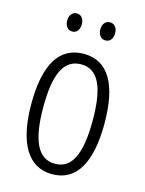

<svg xmlns="http://www.w3.org/2000/svg" viewBox="-110 -774 644 851"><g transform="rotate(15 212.0 -348.5)"><path d="M102 -666C102 -640 116 -624 136 -624C155 -624 169 -639 169 -666C169 -692 155 -707 136 -707C116 -707 102 -691 102 -666ZM254 -666C254 -640 268 -624 288 -624C308 -624 322 -639 322 -666C322 -692 307 -707 288 -707C269 -707 254 -692 254 -666ZM380 -267C380 -443 326 -542 213 -542C98 -542 44 -445 44 -268C44 -91 101 10 213 10C326 10 380 -90 380 -267ZM99 -268C99 -416 132 -494 213 -494C294 -494 326 -413 326 -267C326 -112 291 -38 213 -38C134 -38 99 -117 99 -268Z"/></g></svg>

Font: Noto Sans Lao ExtraCondensed Light
Style: Regular
Weight: 300
Width: 2
Designer: Monotype Design Team
Foundry: Monotype Imaging Inc.
Version: Version 2.003